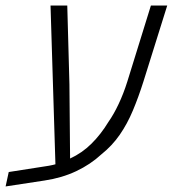

<svg xmlns="http://www.w3.org/2000/svg" viewBox="-55 -650 625 695"><path d="M-34.7 24.9 -23.4 -27.3 108.4 -47.9Q122.6 -49.8 136.5 -53Q150.4 -56.2 164.6 -60.1L146.5 -27.3L127.9 -629.9H188.5L196.3 -345.7L198.7 -76.2Q242.2 -96.2 276.1 -129.9Q310.1 -163.6 337.4 -208.5Q356.9 -236.3 374.5 -273.7Q392.1 -311 405.8 -354.5L491.2 -629.9H550.3L464.4 -355.5Q446.3 -298.3 426 -250Q405.8 -201.7 378.4 -162.1Q351.1 -122.6 312 -91.3Q272.5 -54.7 220.7 -30.3Q168.9 -5.9 106.4 3.4Z"/></svg>

Font: Open Sans SemiCondensed Light
Style: Italic
Weight: 300
Width: 4
Italic angle: -12°
Designer: Monotype Design Team
Foundry: Monotype Imaging Inc.
Version: Version 3.000